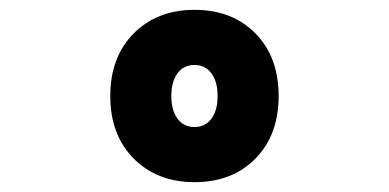

<svg xmlns="http://www.w3.org/2000/svg" viewBox="-20 -839 790 390"><path d="M375 -469Q299 -469 251.5 -517Q204 -565 204 -644Q204 -723 251.5 -771Q299 -819 375 -819Q452 -819 499 -771Q546 -723 546 -644Q546 -565 499 -517Q452 -469 375 -469ZM375 -581Q397 -581 409.5 -598Q422 -615 422 -644Q422 -673 409.5 -690Q397 -707 375 -707Q353 -707 340.5 -690Q328 -673 328 -644Q328 -615 340.5 -598Q353 -581 375 -581Z"/></svg>

Font: Martian Mono SemiExpanded ExtraBold
Style: Regular
Weight: 800
Width: 6
Designer: Roman Shamin
Foundry: Evil Martians
Version: Version 1.000